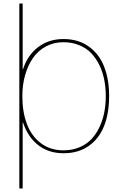

<svg xmlns="http://www.w3.org/2000/svg" viewBox="-20 -861 695 1091"><path d="M581.1 -314.9Q581.1 -362.8 572.5 -406.7Q564 -450.7 545.2 -490Q526.4 -529.3 498.8 -558.3Q471.2 -587.4 430.4 -604.2Q389.6 -621.1 339.8 -621.1Q285.2 -621.1 240.5 -596.9Q195.8 -572.8 167 -531Q138.2 -489.3 122.6 -433.8Q106.9 -378.4 106.9 -314.9Q106.9 -224.6 133.1 -156Q159.2 -87.4 212.6 -47.1Q266.1 -6.8 340.8 -6.8Q390.6 -6.8 431.6 -24.2Q472.7 -41.5 500 -70.8Q527.3 -100.1 545.9 -140.1Q564.5 -180.2 572.8 -223.9Q581.1 -267.6 581.1 -314.9ZM600.1 -314.9Q600.1 -216.8 571.3 -144.5Q542.5 -72.3 483.6 -31.2Q424.8 9.8 340.8 9.8Q256.8 9.8 197.5 -36.1Q138.2 -82 110.8 -165H108.9V210H89.8V-840.8H108.9V-467.8H110.8Q136.2 -546.9 196.5 -593Q256.8 -639.2 340.8 -639.2Q424.3 -639.2 483.4 -597.4Q542.5 -555.7 571.3 -483.4Q600.1 -411.1 600.1 -314.9Z"/></svg>

Font: Sinkin Sans 100 Thin
Style: Regular
Weight: 100
Designer: Keith Bates
Foundry: K-Type
Version: Sinkin Sans (version 1.0)  by Keith Bates   •   © 2014   www